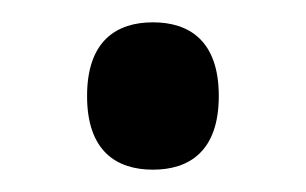

<svg xmlns="http://www.w3.org/2000/svg" viewBox="-20 -145 274 172"><path d="M117 7C149 7 176 -9 176 -59C176 -109 149 -125 117 -125C85 -125 58 -109 58 -59C58 -9 85 7 117 7Z"/></svg>

Font: Noto Serif Ethiopic SmCn
Style: Regular
Weight: 400
Width: 4
Designer: Monotype Design Team
Foundry: Monotype Imaging Inc.
Version: Version 2.102